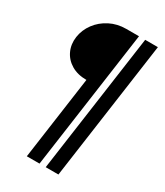

<svg xmlns="http://www.w3.org/2000/svg" viewBox="-209 -785 878 1021"><g transform="rotate(30 229.5 -274.5)"><path d="M133.5 151 205 -359Q150.5 -359 112 -382Q73.5 -405 55.5 -443.8Q37.5 -482.5 44 -529.5Q51 -576.5 79.8 -615.2Q108.5 -654 153.5 -677Q198.5 -700 253 -700H331L211.5 151ZM249.5 151 369 -700H447L327.5 151Z"/></g></svg>

Font: Urbanist
Style: Italic
Weight: 400
Italic angle: -8°
Designer: Corey Hu
Foundry: Corey Hu
Version: Version 1.330; ttfautohint (v1.8.4.7-5d5b)